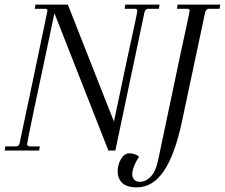

<svg xmlns="http://www.w3.org/2000/svg" viewBox="-31 -650 971 829"><path d="M658 -630 655 -612H610Q597 -612 593 -598L467 0H437L204 -593Q200 -573 194.5 -548Q189 -523 183 -493Q150 -339 118 -186.5Q86 -34 86 -28Q86 -23 89.5 -20.5Q93 -18 97 -18H141L138 0H-11L-8 -18H38Q51 -18 54 -33L110 -298Q174 -601 174 -604Q174 -612 163 -612H119L122 -630H262L461 -125L516 -386Q562 -595 562 -604Q562 -612 551 -612H507L510 -630ZM750 -425Q788 -599 788 -604Q788 -612 777 -612H733L736 -630H920L917 -612H872Q859 -612 855 -598L755 -127Q725 16 677 87.5Q629 159 560 159Q516 159 496.5 139.5Q477 120 477 90Q477 61 491.5 36.5Q506 12 527 12Q540 12 551.5 16Q563 20 569 27Q557 45 548.5 66Q540 87 540 102Q540 116 548.5 125.5Q557 135 573 135Q598 135 619.5 113Q641 91 651 45Q669 -38 750 -425Z"/></svg>

Font: Arapey
Style: Italic
Weight: 400
Italic angle: -12°
Designer: Eduardo Rodriguez Tunni
Foundry: Eduardo Rodriguez Tunni
Version: Version 3.000